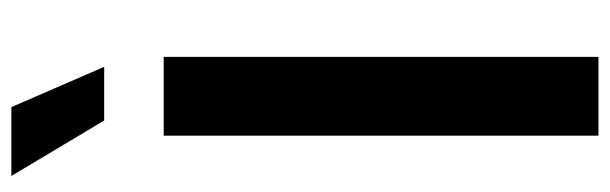

<svg xmlns="http://www.w3.org/2000/svg" viewBox="-378 -668 1046 329"><g transform="rotate(-90 144.5 -503.0)"><path d="M77 0V-745H212V0ZM195 -847H103L8 -1006H126Z"/></g></svg>

Font: Plus Jakarta Text
Style: Bold
Weight: 700
Designer: Gumpita Rahayu
Foundry: Tokotype Studio
Version: Version 1.000